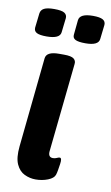

<svg xmlns="http://www.w3.org/2000/svg" viewBox="-83 -749 462 799"><g transform="rotate(10 148.5 -349.0)"><path d="M126 7Q102 7 79.5 -3.5Q57 -14 44.5 -41Q32 -68 37 -117L76 -496Q79 -525 132 -525H153Q184 -525 194.5 -516.5Q205 -508 203 -494L164 -122Q160 -93 182 -93Q191 -93 198 -96.5Q205 -100 210 -100Q220 -100 216 -74Q214 -61 212 -48.5Q210 -36 207 -27Q202 -12 178 -2.5Q154 7 126 7ZM232 -587Q202 -587 189.5 -593.5Q177 -600 179 -615L185 -676Q188 -705 244 -705Q273 -705 285.5 -698Q298 -691 297 -676L290 -615Q287 -587 232 -587ZM68 -587Q39 -587 26.5 -593.5Q14 -600 15 -615L22 -676Q24 -691 37.5 -698Q51 -705 80 -705Q112 -705 123.5 -697.5Q135 -690 134 -676L127 -615Q124 -587 68 -587Z"/></g></svg>

Font: Asap Condensed Condensed SemiBold
Style: Italic
Weight: 600
Width: 3
Italic angle: -6°
Designer: Pablo Cosgaya
Foundry: Omnibus-Type
Version: Version 3.001; ttfautohint (v1.8.4.7-5d5b)